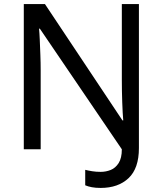

<svg xmlns="http://www.w3.org/2000/svg" viewBox="-20 -734 800 944"><path d="M475 190Q450 190 431.5 186.5Q413 183 399 177V101Q415 105 434 108Q453 111 475 111Q501 111 524.5 101.5Q548 92 563.5 67.5Q579 43 579 0L176 -593H172Q174 -574 175.5 -539Q177 -504 178.5 -464Q180 -424 180 -387V0H97V-714H201L582 -142H586Q583 -174 581 -230.5Q579 -287 579 -342V-714H663V-6Q663 94 612 142Q561 190 475 190Z"/></svg>

Font: Noto Sans Old Permic
Style: Regular
Weight: 400
Designer: Monotype Design Team
Foundry: Monotype Imaging Inc.
Version: Version 2.001; ttfautohint (v1.8.4.7-5d5b)